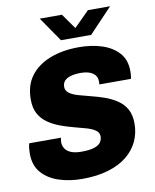

<svg xmlns="http://www.w3.org/2000/svg" viewBox="-96 -957 838 1040"><g transform="rotate(-10 323.0 -437.5)"><path d="M272 10Q203 10 144.5 -9Q86 -28 50.5 -68.5Q15 -109 15 -174Q15 -189 16.5 -203Q18 -217 22 -230H197Q195 -226 194 -218.5Q193 -211 193 -205Q193 -186 203.5 -170Q214 -154 236 -145Q258 -136 293 -136Q338 -136 363.5 -144.5Q389 -153 399 -167.5Q409 -182 409 -200Q409 -221 390.5 -234Q372 -247 342 -255.5Q312 -264 275.5 -273.5Q239 -283 203.5 -296Q168 -309 137.5 -329.5Q107 -350 89 -382Q71 -414 71 -462Q71 -539 109.5 -590.5Q148 -642 217 -669Q286 -696 377 -696Q446 -696 503 -677.5Q560 -659 594.5 -620.5Q629 -582 629 -521Q629 -513 628.5 -503Q628 -493 625 -478H451Q452 -484 452 -487.5Q452 -491 452 -495Q452 -524 428.5 -540.5Q405 -557 363 -557Q329 -557 306 -550Q283 -543 272 -530Q261 -517 261 -498Q261 -477 279 -463.5Q297 -450 328 -441Q359 -432 395.5 -423Q432 -414 468 -401.5Q504 -389 535 -368.5Q566 -348 584 -316.5Q602 -285 602 -237Q602 -184 581 -139Q560 -94 518.5 -60.5Q477 -27 415 -8.5Q353 10 272 10ZM288 -750 195 -885H317L390 -782H357L460 -885H582L454 -750Z"/></g></svg>

Font: Chivo Medium ExtraBold
Style: Italic
Weight: 800
Italic angle: -8.05°
Version: Version 2.002